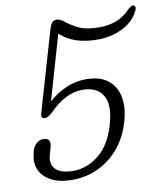

<svg xmlns="http://www.w3.org/2000/svg" viewBox="-82 -783 756 862"><g transform="rotate(-10 296.5 -352.0)"><path d="M26.5 -131Q30 -160.5 45.8 -177Q61.5 -193.5 81.5 -193.5Q119.5 -193.5 107 -149.5L98 -118Q86.5 -78.5 109.8 -54Q133 -29.5 191.5 -29.5Q253.5 -29.5 308.5 -74.2Q363.5 -119 388 -210.5Q411.5 -295.5 384.2 -338.2Q357 -381 292 -381Q255.5 -381 217 -362.2Q178.5 -343.5 138.5 -302.5Q128.5 -294 121.2 -289.5Q114 -285 105.5 -285Q85.5 -285 92.5 -309L200.5 -679.5Q205 -694 212.5 -702.5Q220 -711 233.5 -711Q246 -711 260.5 -701Q293.5 -674 326.8 -659Q360 -644 418.5 -644Q459 -644 494.5 -657.2Q530 -670.5 556.5 -699Q576 -718 586 -713.5Q590.5 -711.5 592.2 -705.2Q594 -699 585 -682.5Q560.5 -638 509.8 -614.5Q459 -591 401.5 -591Q289.5 -591 230 -648L145 -354Q183 -388 226.8 -406.5Q270.5 -425 316.5 -425Q377.5 -425 414 -397.8Q450.5 -370.5 461 -322.2Q471.5 -274 454.5 -212Q436 -144 395.8 -94.2Q355.5 -44.5 299.8 -17.5Q244 9.5 179.5 9.5Q121.5 9.5 84.5 -9.8Q47.5 -29 32.5 -61Q17.5 -93 26.5 -131Z"/></g></svg>

Font: Fraunces 144pt SuperSoft Light
Style: Italic
Weight: 300
Italic angle: -16°
Version: Version 1.000;[b76b70a41]